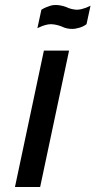

<svg xmlns="http://www.w3.org/2000/svg" viewBox="-20 -750 383 770"><path d="M146 -711C157 -718 169 -723 182 -727C188 -729 195 -730 203 -730C217 -730 231 -727 245 -722C259 -715 273 -712 287 -711C302 -711 313 -715 325 -719C328 -720 331 -722 334 -723C337 -724 340 -726 343 -727L327 -653C318 -646 306 -640 291 -637C284 -635 277 -634 270 -634C255 -634 241 -637 229 -643C217 -648 203 -652 186 -653C171 -653 159 -649 148 -645C145 -644 142 -642 139 -641C136 -640 133 -638 130 -637ZM40 0 156 -547H257L141 0Z"/></svg>

Font: League Gothic Italic
Style: Regular
Weight: 400
Designer: Tyler Finck
Foundry: The League of Moveable Type
Version: Version 1.001;PS 001.001;hotconv 1.0.56;makeotf.lib2.0.21325